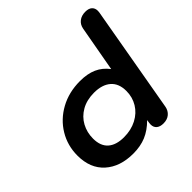

<svg xmlns="http://www.w3.org/2000/svg" viewBox="-197 -924 1099 1099"><g transform="rotate(-45 352.5 -374.5)"><path d="M36 -208Q36 -289 76 -355.5Q116 -422 187 -461Q258 -500 348 -500Q408 -500 450.5 -481Q493 -462 523 -422L573 -699Q578 -727 598.5 -743Q619 -759 650 -759Q677 -759 691 -746.5Q705 -734 705 -712Q705 -703 704 -699L590 -50Q585 -23 565.5 -6.5Q546 10 515 10Q488 10 473 -2.5Q458 -15 458 -38Q458 -46 459 -50L462 -70Q420 -28 374.5 -9Q329 10 271 10Q164 10 100 -47.5Q36 -105 36 -208ZM496 -272Q496 -333 459.5 -364.5Q423 -396 358 -396Q299 -396 256 -371.5Q213 -347 190.5 -305.5Q168 -264 168 -214Q168 -154 202 -124Q236 -94 299 -94Q357 -94 402 -117.5Q447 -141 471.5 -181.5Q496 -222 496 -272Z"/></g></svg>

Font: Kodchasan
Style: Bold Italic
Weight: 700
Italic angle: -10°
Version: Version 1.000; ttfautohint (v1.6)